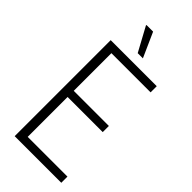

<svg xmlns="http://www.w3.org/2000/svg" viewBox="-273 -919 970 970"><g transform="rotate(45 212.0 -434.0)"><path d="M65 0V-686H394V-642H114V-373H365V-329H114V-44H398V0ZM245 -736H208L138 -865L139 -868H186Z"/></g></svg>

Font: Archivo ExtraCondensed Thin
Style: Regular
Weight: 250
Width: 2
Designer: Hector Gatti
Foundry: Omnibus-Type
Version: Version 2.001